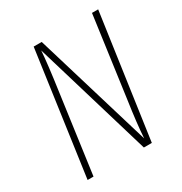

<svg xmlns="http://www.w3.org/2000/svg" viewBox="-161 -800 869 919"><g transform="rotate(-30 273.5 -341.0)"><path d="M511.2 -682.1 414.1 0H370.1L176.8 -647.9Q172.4 -580.1 150.9 -429.2L91.8 0H59.1L154.8 -682.1H199.2L393.1 -37.1Q397.9 -114.3 416 -237.8L477.1 -682.1Z"/></g></svg>

Font: Fira Sans Compressed UltraLight
Style: Italic
Weight: 200
Width: 3
Italic angle: -8°
Designer: Carrois Corporate & Edenspiekermann AG
Foundry: Carrois Corporate GbR & Edenspiekermann AG
Version: Version 4.203;PS 004.203;hotconv 1.0.88;makeotf.lib2.5.64775